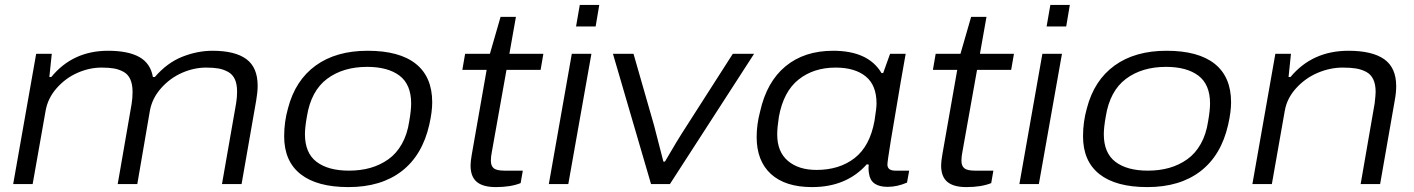

<svg xmlns="http://www.w3.org/2000/svg" viewBox="-20 -743 5709 775"><path d="M33.2 0 126 -525.9H189L179.2 -432.1H187Q273.9 -538.1 416 -538.1Q497.1 -538.1 542.2 -512.9Q587.4 -487.8 597.2 -432.1H605Q654.3 -489.3 715.3 -513.7Q776.4 -538.1 837.9 -538.1Q928.7 -538.1 974.4 -504.4Q1020 -470.7 1020 -397Q1020 -371.1 1014.2 -337.9L955.1 0H876L933.1 -326.2Q937 -350.1 937 -373Q937 -403.3 928 -423.1Q918.9 -442.9 900.6 -452.9Q882.3 -462.9 861.8 -466.6Q841.3 -470.2 812 -470.2Q763.2 -470.2 715.1 -449.2Q667 -428.2 630.6 -387.5Q594.2 -346.7 585 -295.9L534.2 0H455.1L511.2 -323.2Q515.1 -347.2 515.1 -372.1Q515.1 -402.3 506.1 -422.6Q497.1 -442.9 479 -452.9Q460.9 -462.9 440.4 -466.6Q419.9 -470.2 390.1 -470.2Q341.3 -470.2 293.2 -449.2Q245.1 -428.2 209 -387.5Q172.9 -346.7 164.1 -295.9L111.8 0Z M1386.7 12.2Q1259.8 12.2 1193.4 -40Q1127 -92.3 1127 -192.9Q1127 -251.5 1142.6 -306.2Q1171.9 -418.9 1254.4 -478.5Q1336.9 -538.1 1463.9 -538.1Q1592.3 -538.1 1658.4 -485.4Q1724.6 -432.6 1724.6 -330.1Q1724.6 -291.5 1712.9 -240.2Q1685.1 -116.7 1601.6 -52.2Q1518.1 12.2 1386.7 12.2ZM1388.7 -54.2Q1435.5 -54.2 1475.1 -65.4Q1514.6 -76.7 1547.4 -99.9Q1580.1 -123 1602.1 -161.9Q1624 -200.7 1631.8 -252.9Q1639.6 -297.4 1639.6 -325.2Q1639.6 -401.9 1592.8 -437.5Q1545.9 -473.1 1461.9 -473.1Q1364.7 -473.1 1300 -424.6Q1235.4 -376 1218.8 -272.9Q1210.9 -228.5 1210.9 -201.2Q1210.9 -125.5 1257.8 -89.8Q1304.7 -54.2 1388.7 -54.2Z M1981.4 12.2Q1929.7 12.2 1904.5 -8.8Q1879.4 -29.8 1879.4 -75.2Q1879.4 -90.8 1884.3 -119.1L1944.3 -460.9H1846.2L1857.4 -525.9H1957.5L2000.5 -674.8H2062.5L2036.1 -525.9H2173.3L2162.1 -460.9H2024.4L1965.3 -129.9Q1961.4 -110.8 1961.4 -94.2Q1961.4 -73.2 1973.1 -63.7Q1984.9 -54.2 2016.1 -54.2H2090.3L2081.5 -3.9Q2041.5 12.2 1981.4 12.2Z M2305.2 -636.2 2320.3 -723.1H2398.9L2384.3 -636.2ZM2195.3 0 2288.1 -525.9H2367.2L2273.9 0Z M2607.9 0 2454.1 -525.9H2537.1L2620.1 -236.8Q2623 -227.1 2657.7 -90.8H2664.1Q2710.4 -171.4 2752.9 -236.8L2938 -525.9H3023.9L2684.1 0Z M3257.8 12.2Q3149.9 12.2 3092 -40.5Q3034.2 -93.3 3034.2 -189.9Q3034.2 -240.2 3047.9 -292Q3074.7 -412.6 3150.6 -475.3Q3226.6 -538.1 3342.8 -538.1Q3484.9 -538.1 3538.1 -448.2H3544.9L3572.8 -525.9H3635.7L3615.7 -412.1Q3562 -101.1 3562 -79.1Q3562 -54.2 3593.8 -54.2H3649.9L3641.1 -5.9Q3601.1 11.2 3563 11.2Q3495.1 11.2 3487.8 -42Q3484.4 -60.1 3486.8 -78.1L3479 -80.1Q3397 12.2 3257.8 12.2ZM3275.9 -57.1Q3368.2 -57.1 3429.7 -105Q3491.2 -152.8 3509.8 -254.9Q3518.1 -306.2 3518.1 -325.2Q3518.1 -399.4 3474.1 -434.8Q3430.2 -470.2 3353 -470.2Q3264.2 -470.2 3203.4 -421.9Q3142.6 -373.5 3124 -272Q3117.2 -228.5 3117.2 -200.2Q3117.2 -130.4 3160.2 -93.8Q3203.1 -57.1 3275.9 -57.1Z M3880.9 12.2Q3829.1 12.2 3804 -8.8Q3778.8 -29.8 3778.8 -75.2Q3778.8 -90.8 3783.7 -119.1L3843.8 -460.9H3745.6L3756.8 -525.9H3856.9L3899.9 -674.8H3961.9L3935.5 -525.9H4072.8L4061.5 -460.9H3923.8L3864.7 -129.9Q3860.8 -110.8 3860.8 -94.2Q3860.8 -73.2 3872.6 -63.7Q3884.3 -54.2 3915.5 -54.2H3989.7L3981 -3.9Q3940.9 12.2 3880.9 12.2Z M4204.6 -636.2 4219.7 -723.1H4298.3L4283.7 -636.2ZM4094.7 0 4187.5 -525.9H4266.6L4173.3 0Z M4611.3 12.2Q4484.4 12.2 4418 -40Q4351.6 -92.3 4351.6 -192.9Q4351.6 -251.5 4367.2 -306.2Q4396.5 -418.9 4479 -478.5Q4561.5 -538.1 4688.5 -538.1Q4816.9 -538.1 4883.1 -485.4Q4949.2 -432.6 4949.2 -330.1Q4949.2 -291.5 4937.5 -240.2Q4909.7 -116.7 4826.2 -52.2Q4742.7 12.2 4611.3 12.2ZM4613.3 -54.2Q4660.2 -54.2 4699.7 -65.4Q4739.3 -76.7 4772 -99.9Q4804.7 -123 4826.7 -161.9Q4848.6 -200.7 4856.4 -252.9Q4864.3 -297.4 4864.3 -325.2Q4864.3 -401.9 4817.4 -437.5Q4770.5 -473.1 4686.5 -473.1Q4589.4 -473.1 4524.7 -424.6Q4460 -376 4443.4 -272.9Q4435.5 -228.5 4435.5 -201.2Q4435.5 -125.5 4482.4 -89.8Q4529.3 -54.2 4613.3 -54.2Z M5035.2 0 5127.9 -525.9H5190.9L5181.2 -432.1H5189Q5277.3 -538.1 5422.9 -538.1Q5519 -538.1 5567.4 -503.9Q5615.7 -469.7 5615.7 -395Q5615.7 -369.1 5609.9 -337.9L5550.8 0H5472.2L5528.8 -326.2Q5532.7 -360.4 5532.7 -372.1Q5532.7 -402.3 5523.2 -422.6Q5513.7 -442.9 5494.6 -452.9Q5475.6 -462.9 5453.6 -466.6Q5431.6 -470.2 5399.9 -470.2Q5349.1 -470.2 5299.3 -449.2Q5249.5 -428.2 5212.2 -387.5Q5174.8 -346.7 5166 -295.9L5113.8 0Z"/></svg>

Font: Archivo Expanded Light
Style: Italic
Weight: 300
Width: 7
Italic angle: -10°
Designer: Hector Gatti
Foundry: Omnibus-Type
Version: Version 2.001